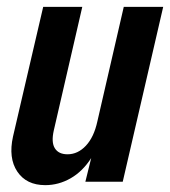

<svg xmlns="http://www.w3.org/2000/svg" viewBox="-20 -530 496 560"><path d="M112 10Q57 10 30.5 -29.5Q4 -69 18 -132L106 -510H220L137 -150Q129 -115 140 -97.5Q151 -80 177 -80Q207 -80 230.5 -105Q254 -130 264 -176L341 -510H456L338 0H229L246 -69Q221 -30 186 -10Q151 10 112 10Z"/></svg>

Font: Instrument Sans Condensed SemiBold Italic
Style: Regular
Weight: 600
Width: 3
Italic angle: -13°
Designer: Rodrigo Fuenzalida
Foundry: fragTYPE
Version: Version 1.000; ttfautohint (v1.8.4.7-5d5b);gftools[0.9.28]